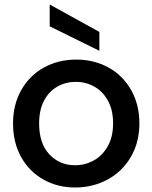

<svg xmlns="http://www.w3.org/2000/svg" viewBox="-20 -825 678 854"><path d="M314 9Q236 9 173 -26.5Q110 -62 74 -126.5Q38 -191 38 -276Q38 -360 75 -425Q112 -490 176 -525Q240 -560 319 -560Q398 -560 462 -525Q526 -490 563 -425Q600 -360 600 -276Q600 -192 562 -127Q524 -62 458.5 -26.5Q393 9 314 9ZM314 -90Q358 -90 396.5 -111Q435 -132 459 -174Q483 -216 483 -276Q483 -336 460 -377.5Q437 -419 399 -440Q361 -461 317 -461Q273 -461 235.5 -440Q198 -419 176 -377.5Q154 -336 154 -276Q154 -187 199.5 -138.5Q245 -90 314 -90ZM422 -683V-599L201 -708V-805Z"/></svg>

Font: A Bank Premium Med
Style: Regular
Weight: 500
Designer: Ninad Kale (Devanagari), Jonny Pinhorn (Latin), Htun Naung (Myanmar)
Foundry: Indian Type Foundry
Version: 4.004